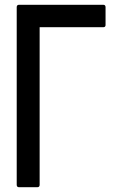

<svg xmlns="http://www.w3.org/2000/svg" viewBox="-20 -798 512 804"><path d="M60 -778H412Q422 -778 422 -768V-693Q422 -684 412 -684H146V-24Q146 -14 136 -14H60Q50 -14 50 -24V-768Q50 -778 60 -778Z"/></svg>

Font: Kanalisirung
Style: Regular
Weight: 500
Designer: Peter Wiegel
Foundry: Peter Wiegel
Version: 1.000